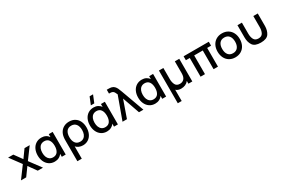

<svg xmlns="http://www.w3.org/2000/svg" viewBox="118 -2260 5793 3965"><g transform="rotate(-30 3014.0 -277.5)"><path d="M10 0 212 -273 14.5 -540H138.5L273 -354.5L406 -540H530L332.5 -273L535 0H410.5L273 -191.5L134.5 0Z M1077 -540V0H984V-71.5Q957 -30.5 912.2 -7.8Q867.5 15 811.5 15Q737 15 681 -22.2Q625 -59.5 595 -124.2Q565 -189 565 -270Q565 -352 595.2 -416.8Q625.5 -481.5 682 -518.2Q738.5 -555 814.5 -555Q870 -555 913.5 -532.8Q957 -510.5 984 -469.5V-540ZM970.5 -270.5Q970.5 -358 934.8 -409.2Q899 -460.5 827.5 -460.5Q779.5 -460.5 745.2 -437Q711 -413.5 693.5 -370.5Q676 -327.5 676 -269.5Q676 -215 692.5 -172.2Q709 -129.5 742.8 -104.5Q776.5 -79.5 826 -79.5Q898.5 -79.5 934.5 -131Q970.5 -182.5 970.5 -270.5Z M1216.5 -233.5Q1216.5 -269 1217.2 -290.8Q1218 -312.5 1221.5 -332.5Q1231 -398.5 1263.8 -448.8Q1296.5 -499 1350.2 -527Q1404 -555 1474 -555Q1554 -555 1611.8 -518.5Q1669.5 -482 1699.5 -417.8Q1729.5 -353.5 1729.5 -271.5Q1729.5 -189.5 1699.8 -124.2Q1670 -59 1614.2 -22Q1558.5 15 1484.5 15Q1433.5 15 1391 -3.5Q1348.5 -22 1321.5 -53.5V240H1216.5ZM1624 -271Q1624 -358 1585 -409.2Q1546 -460.5 1471.5 -460.5Q1396.5 -460.5 1358.8 -409.5Q1321 -358.5 1321 -270.5Q1321 -182.5 1359.2 -131Q1397.5 -79.5 1471.5 -79.5Q1521 -79.5 1555.2 -103.8Q1589.5 -128 1606.8 -171.2Q1624 -214.5 1624 -271Z M2187.5 -795 2116 -620H2034L2105.5 -795ZM2321.5 -540V0H2228.5V-71.5Q2201.5 -30.5 2156.8 -7.8Q2112 15 2056 15Q1981.5 15 1925.5 -22.2Q1869.5 -59.5 1839.5 -124.2Q1809.5 -189 1809.5 -270Q1809.5 -352 1839.8 -416.8Q1870 -481.5 1926.5 -518.2Q1983 -555 2059 -555Q2114.5 -555 2158 -532.8Q2201.5 -510.5 2228.5 -469.5V-540ZM2215 -270.5Q2215 -358 2179.2 -409.2Q2143.5 -460.5 2072 -460.5Q2024 -460.5 1989.8 -437Q1955.5 -413.5 1938 -370.5Q1920.5 -327.5 1920.5 -269.5Q1920.5 -215 1937 -172.2Q1953.5 -129.5 1987.2 -104.5Q2021 -79.5 2070.5 -79.5Q2143 -79.5 2179 -131Q2215 -182.5 2215 -270.5Z M2627.5 -540Q2611.5 -579.5 2597.8 -600.8Q2584 -622 2562.5 -632.5Q2541 -643 2506 -643H2480V-735H2516Q2560.5 -735 2590 -728.5Q2629 -719.5 2655 -693Q2681 -666.5 2696.8 -632.5Q2712.5 -598.5 2733.5 -540L2929.5 0H2824L2680.5 -409L2537 0H2431.5Z M3471.5 -540V0H3378.5V-71.5Q3351.5 -30.5 3306.8 -7.8Q3262 15 3206 15Q3131.5 15 3075.5 -22.2Q3019.5 -59.5 2989.5 -124.2Q2959.5 -189 2959.5 -270Q2959.5 -352 2989.8 -416.8Q3020 -481.5 3076.5 -518.2Q3133 -555 3209 -555Q3264.5 -555 3308 -532.8Q3351.5 -510.5 3378.5 -469.5V-540ZM3365 -270.5Q3365 -358 3329.2 -409.2Q3293.5 -460.5 3222 -460.5Q3174 -460.5 3139.8 -437Q3105.5 -413.5 3088 -370.5Q3070.5 -327.5 3070.5 -269.5Q3070.5 -215 3087 -172.2Q3103.5 -129.5 3137.2 -104.5Q3171 -79.5 3220.5 -79.5Q3293 -79.5 3329 -131Q3365 -182.5 3365 -270.5Z M3611 -540H3717V-274.5Q3717 -195 3746.5 -139.8Q3776 -84.5 3853 -84.5Q3914.5 -84.5 3952.5 -126.5Q3990.5 -168.5 3990.5 -259V-540H4096V0H4003V-66.5Q3973 -27 3927.8 -6.2Q3882.5 14.5 3824.5 14.5Q3749 14.5 3704 -28V240H3611Z M4292.5 0V-446H4199.5V-540H4800.5V-446H4707.5V0H4602.5V-446H4397.5V0Z M4854 -270.5Q4854 -354.5 4887 -419Q4920 -483.5 4980 -519.2Q5040 -555 5118.5 -555Q5198 -555 5258.2 -519Q5318.5 -483 5351 -418.2Q5383.5 -353.5 5383.5 -270.5Q5383.5 -186.5 5350.8 -121.8Q5318 -57 5258 -21Q5198 15 5118.5 15Q5039 15 4979 -21.2Q4919 -57.5 4886.5 -122.2Q4854 -187 4854 -270.5ZM5272.5 -270.5Q5272.5 -357 5233 -406.8Q5193.5 -456.5 5118.5 -456.5Q5042.5 -456.5 5003.8 -406.5Q4965 -356.5 4965 -270.5Q4965 -183.5 5004.5 -133.5Q5044 -83.5 5118.5 -83.5Q5193.5 -83.5 5233 -134.2Q5272.5 -185 5272.5 -270.5Z M5483.5 -540H5589.5V-274.5Q5589.5 -195 5619 -139.8Q5648.5 -84.5 5726 -84.5Q5803 -84.5 5832.5 -139.8Q5862 -195 5862 -274.5V-540H5968V-246.5Q5968 -136 5918.2 -60.8Q5868.5 14.5 5726 14.5Q5583.5 14.5 5533.5 -60.8Q5483.5 -136 5483.5 -246.5Z"/></g></svg>

Font: Manrope KiralyPet SmBd KiralyPet
Style: Regular
Weight: 600
Designer: Mikhail Sharanda
Foundry: Mikhail Sharanda
Version: Version 4.502